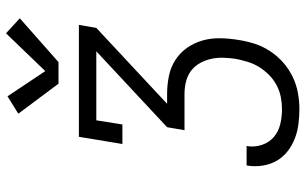

<svg xmlns="http://www.w3.org/2000/svg" viewBox="-209 -809 1018 640"><g transform="rotate(-90 300.0 -489.0)"><path d="M256 0Q230 0 204.5 -3.5Q179 -7 156.5 -16Q134 -25 115 -40Q96 -55 84 -76Q72 -97 68 -122.5Q64 -148 68 -173Q69 -174 69 -175Q69 -176 69 -176H134Q134 -176 133.5 -175.5Q133 -175 133 -174Q129 -149 137 -125Q145 -101 163 -85.5Q181 -70 205.5 -64Q230 -58 256 -58Q276 -58 296.5 -62Q317 -66 336 -76Q355 -86 370.5 -101.5Q386 -117 397 -135Q408 -153 414 -173Q420 -193 424 -213Q427 -234 427.5 -255Q428 -276 423.5 -295.5Q419 -315 409 -332.5Q399 -350 383.5 -361.5Q368 -373 348 -378Q328 -383 307 -383H186L196 -441L449 -677H219L205 -590H140L164 -735H537L527 -677L274 -441H307Q337 -441 366.5 -435Q396 -429 420 -413.5Q444 -398 460.5 -374.5Q477 -351 485 -323Q493 -295 492.5 -264.5Q492 -234 487 -204Q483 -177 474.5 -150Q466 -123 450 -98.5Q434 -74 412 -54.5Q390 -35 364 -22.5Q338 -10 310.5 -5Q283 0 256 0ZM341 -803 241 -937 299 -973 383 -847 509 -978 559 -932 413 -803Z"/></g></svg>

Font: Iosevka Curly Slab LtEx
Style: Italic
Weight: 300
Width: 7
Italic angle: -9°
Monospace: yes
Designer: Belleve Invis
Foundry: Belleve Invis
Version: Version 11.1.0; ttfautohint (v1.8.3)